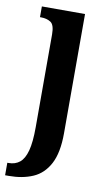

<svg xmlns="http://www.w3.org/2000/svg" viewBox="-102 -580 480 863"><g transform="rotate(10 138.0 -148.0)"><path d="M-14 240V183H-8Q22 183 42.5 166.5Q63 150 73.5 111Q84 72 84 3V-420Q84 -464 66 -475.5Q48 -487 22 -487H17V-536H214V8Q214 97 187 148Q160 199 112.5 219.5Q65 240 3 240Z"/></g></svg>

Font: Noto Serif Thai ExtraCondensed
Style: Bold
Weight: 700
Width: 2
Designer: Monotype Design Team
Foundry: Monotype Imaging Inc.
Version: Version 2.002; ttfautohint (v1.8.4.7-5d5b)